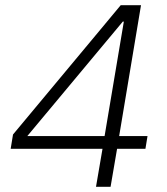

<svg xmlns="http://www.w3.org/2000/svg" viewBox="-20 -718 640 738"><path d="M349 0 374 -146H21L30 -201L444 -698H522L438 -195H547L539 -146H430L405 0ZM85 -195H382L456 -635H452Z"/></svg>

Font: IBM Plex Mono Light
Style: Italic
Weight: 300
Italic angle: -9°
Monospace: yes
Designer: Mike Abbink, Paul van der Laan, Pieter van Rosmalen
Foundry: Bold Monday
Version: Version 2.3